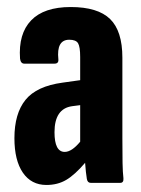

<svg xmlns="http://www.w3.org/2000/svg" viewBox="-20 -520 401 546"><path d="M112 6Q69 6 45 -29Q21 -64 21 -127Q21 -197 52.5 -236Q84 -275 158 -285L208 -292V-358Q208 -387 202 -397Q196 -407 177 -407Q140 -407 146 -351Q147 -339 135 -339H49Q39 -339 37 -353Q32 -424 68.5 -462Q105 -500 181 -500Q258 -500 293 -466Q328 -432 328 -356V-127Q328 -83 328.5 -56.5Q329 -30 331 -13Q332 0 322 0H238Q229 0 227 -11Q224 -29 222 -57Q193 -23 168.5 -8.5Q144 6 112 6ZM135 -144Q135 -88 164 -88Q184 -88 208 -117V-221L185 -218Q135 -211 135 -144Z"/></svg>

Font: Sofia Sans Extra Condensed ExtraBold
Style: Regular
Weight: 800
Designer: Botio Nikoltchev, Ani Petrova
Foundry: lettersoup
Version: Version 4.101; ttfautohint (v1.8.4.7-5d5b)